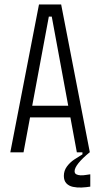

<svg xmlns="http://www.w3.org/2000/svg" viewBox="-20 -680 447 857"><path d="M26 0 154 -660H253L381 0H323L211 -606H198L85 0ZM96 -156V-208H312V-156ZM383 153Q365 156 344.5 157Q324 158 305.5 154Q287 150 276 138Q265 126 265 105Q265 82 278.5 63.5Q292 45 311.5 32Q331 19 348 9V-4H380V0Q347 27 330 48.5Q313 70 313 84Q313 94 320.5 98Q328 102 339.5 102.5Q351 103 362.5 101Q374 99 383 98Z"/></svg>

Font: Bricolage Grotesque Condensed ExtraLight
Style: Regular
Weight: 250
Width: 3
Designer: Mathieu Triay
Foundry: Atelier Triay
Version: Version 1.000;gftools[0.9.30]